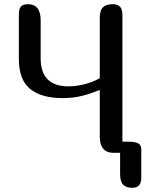

<svg xmlns="http://www.w3.org/2000/svg" viewBox="-20 -729 704 916"><path d="M456 -77V-300Q407 -280 366.5 -270.5Q326 -261 278 -261Q178 -261 124 -304.5Q70 -348 70 -448V-659Q70 -687 80 -698Q90 -709 113 -709Q174 -709 174 -632V-451Q174 -317 307 -317Q342 -317 382.5 -327Q423 -337 456 -356V-644Q456 -679 471 -694Q486 -709 518 -709Q541 -709 552.5 -697Q564 -685 564 -659V-50Q564 -23 554 -11.5Q544 0 520 0Q489 0 472.5 -19.5Q456 -39 456 -77ZM519 -53H594Q625 -53 639.5 -45Q654 -37 654 -16V117Q654 143 643.5 155Q633 167 611 167Q582 167 567.5 152Q553 137 553 102V0H519Z"/></svg>

Font: Marmelad for Arash.Academy
Style: Regular
Weight: 400
Designer: Manvel Shmavonyan
Foundry: Cyreal
Version: Version 1.110;Glyphs 3.2 (3202)